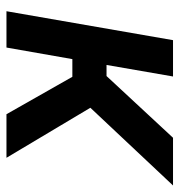

<svg xmlns="http://www.w3.org/2000/svg" viewBox="0 -568 568 609"><g transform="rotate(90 284.5 -264.0)"><path d="M342.8 0H481L322.3 -266.1L568.8 -528.3H417.5L221.7 -317.4H186.5L223.1 -528.3H107.9L16.1 0H131.3L168 -209H224.1Z"/></g></svg>

Font: Roboto Medium
Style: Italic
Weight: 500
Italic angle: -12°
Designer: Google
Version: Version 2.137; 2017